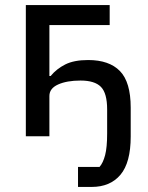

<svg xmlns="http://www.w3.org/2000/svg" viewBox="-20 -538 585 758"><path d="M288 121H373Q387 105 395 74.5Q403 44 403 -11V-106Q403 -170 378.5 -195Q354 -220 298 -220Q244 -220 209.5 -204.5Q175 -189 175 -159V0H82V-518H413V-439H175V-238H180Q203 -266 237.5 -283.5Q272 -301 328 -301Q411 -301 453.5 -257.5Q496 -214 496 -113V1Q496 104 455.5 152Q415 200 342 200H288Z"/></svg>

Font: IBM Plex Sans Text
Style: Regular
Weight: 450
Designer: Mike Abbink, Paul van der Laan, Pieter van Rosmalen
Foundry: Bold Monday
Version: Version 3.005